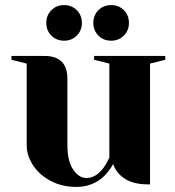

<svg xmlns="http://www.w3.org/2000/svg" viewBox="-20 -720 690 755"><path d="M85 -150V-470L25 -485V-500H155Q245 -500 245 -410V-150Q245 -87 267.5 -53.5Q290 -20 320 -20Q357 -20 387 -60Q398 -75 410 -100V-470L350 -485V-500H630V-485L570 -470V5H560Q487 5 449 -35Q432 -53 425 -75Q411 -50 392 -30Q347 15 280 15Q224 15 179.5 -8.5Q135 -32 110 -70Q85 -108 85 -150ZM162 -630Q162 -660 182 -680Q202 -700 232 -700Q262 -700 282 -680Q302 -660 302 -630Q302 -600 282 -580Q262 -560 232 -560Q202 -560 182 -580Q162 -600 162 -630ZM347 -630Q347 -660 367 -680Q387 -700 417 -700Q447 -700 467 -680Q487 -660 487 -630Q487 -600 467 -580Q447 -560 417 -560Q387 -560 367 -580Q347 -600 347 -630Z"/></svg>

Font: Yeseva One
Style: Regular
Weight: 400
Designer: Jovanny Lemonad
Foundry: Jovanny Lemonad
Version: Version 2.000